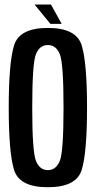

<svg xmlns="http://www.w3.org/2000/svg" viewBox="-20 -800 414 825"><path d="M185.5 4.5Q63.5 4.5 40.5 -69.8Q17.5 -144 17.5 -337.5Q17.5 -530.5 40.5 -605.2Q63.5 -680 185.8 -680Q308 -680 331 -605.2Q354 -530.5 354 -337.5Q354 -144 331 -69.8Q308 4.5 185.5 4.5ZM185.5 -69Q221 -69 237 -108.8Q253 -148.5 253 -337.5Q253 -528 237 -567.2Q221 -606.5 185.5 -606.5Q150.5 -606.5 134.5 -567.2Q118.5 -528 118.5 -337.5Q118.5 -148.5 134.5 -108.8Q150.5 -69 185.5 -69ZM196.5 -697.5 128.5 -780.5H199L245 -697.5Z"/></svg>

Font: Anybody Condensed Medium
Style: Regular
Weight: 500
Width: 3
Designer: Tyler Finck
Foundry: Etcetera Type Company
Version: Version 1.010; ttfautohint (v1.8.3) -l 8 -r 50 -G 200 -x 14 